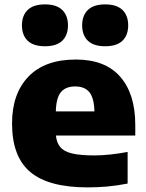

<svg xmlns="http://www.w3.org/2000/svg" viewBox="-20 -822 649 853"><path d="M370 10.5Q195.5 10.5 114.5 -57.8Q33.5 -126 33.5 -273.5Q33.5 -406 106.5 -481.8Q179.5 -557.5 317 -557.5Q447.5 -557.5 514.2 -481Q581 -404.5 581 -267V-220H228.5Q231.5 -188 247.8 -168.5Q264 -149 300.2 -140.2Q336.5 -131.5 400 -131.5Q433.5 -131.5 472 -135.8Q510.5 -140 547 -147V-6.5Q498.5 3 454.8 6.8Q411 10.5 370 10.5ZM314 -438Q272 -438 250.8 -412.8Q229.5 -387.5 228 -327H399.5Q398 -387 377 -412.5Q356 -438 314 -438ZM447 -616.5Q396 -616.5 370.5 -641Q345 -665.5 345 -709.5Q345 -753 370.5 -777.8Q396 -802.5 447 -802.5Q498.5 -802.5 524 -777.8Q549.5 -753 549.5 -709.5Q549.5 -665.5 524 -641Q498.5 -616.5 447 -616.5ZM180 -616.5Q128.5 -616.5 103 -641Q77.5 -665.5 77.5 -709.5Q77.5 -753 103 -777.8Q128.5 -802.5 180 -802.5Q231 -802.5 256.5 -777.8Q282 -753 282 -709.5Q282 -665.5 256.5 -641Q231 -616.5 180 -616.5Z"/></svg>

Font: Encode Sans SemiExpanded SemiExpanded ExtraBold
Style: Regular
Weight: 800
Width: 6
Designer: Multiple Designers
Foundry: Impallari Type
Version: Version 3.000; ttfautohint (v1.8.3) -l 8 -r 50 -G 200 -x 14 